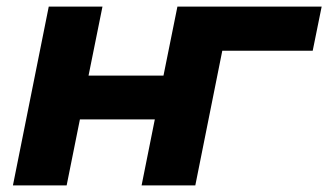

<svg xmlns="http://www.w3.org/2000/svg" viewBox="-20 -559 990 579"><path d="M127 -539H289L247 -331H473L515 -539H677L569 0H407L447 -199H221L181 0H19ZM515 -539H950L923 -406H649L569 0H407Z"/></svg>

Font: Argentum Sans SemiBold
Style: Italic
Weight: 600
Italic angle: -11°
Designer: Julieta Ulanovsky (font), Cristiano Sobral (main changes and remaster)
Foundry: Julieta Ulanovsky (font), Cristiano Sobral (main changes and remaster)
Version: Version 2.007;June 15, 2022;FontCreator 14.0.0.2814 64-bit; 